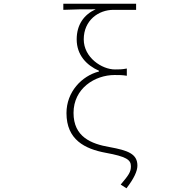

<svg xmlns="http://www.w3.org/2000/svg" viewBox="-20 -814 1040 1034"><path d="M661 200C702 147 720 107 720 78C720 14 668 -4 570 -22C471 -39 376 -77 376 -206C376 -338 491 -410 597 -410C623 -410 639 -410 663 -406V-445C636 -440 625 -440 599 -440C529 -440 431 -504 431 -602C431 -705 511 -761 591 -761H713V-794H321V-761C391 -764 423 -764 495 -764C432 -735 393 -681 393 -602C393 -517 447 -462 513 -433V-429C420 -405 338 -319 338 -205C338 -62 436 -12 550 9C659 29 685 46 685 81C685 112 674 128 630 180Z"/></svg>

Font: Harano Aji Gothic K1 ExtraLight
Style: Regular
Weight: 250
Foundry: Masamichi Hosoda
Version: HaranoAjiGothicK1-ExtraLight version 20230610;ttx 4.39.4